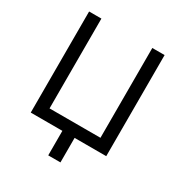

<svg xmlns="http://www.w3.org/2000/svg" viewBox="-205 -874 1129 1196"><g transform="rotate(30 359.5 -275.5)"><path d="M87.9 0V-727.1H176.3V-81.1H542.5V-727.1H630.9V0ZM403.3 -70.8V176.3H315.4V-70.8Z"/></g></svg>

Font: Sahel VF Regular
Style: Regular
Weight: 400
Foundry: Saber Rastikerdar (saber.rastikerdar@gmail.com)
Version: Version 3.4.0